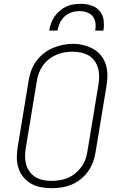

<svg xmlns="http://www.w3.org/2000/svg" viewBox="-20 -975 640 1003"><path d="M249 8Q220 8 192 2.5Q164 -3 141 -16.5Q118 -30 101 -51Q84 -72 76 -98.5Q68 -125 68 -153.5Q68 -182 73 -211L130 -556Q134 -582 143.5 -607.5Q153 -633 169.5 -655.5Q186 -678 208.5 -696Q231 -714 256.5 -724.5Q282 -735 308 -740.5Q334 -746 361 -746Q390 -746 417 -739Q444 -732 467.5 -719Q491 -706 508 -684.5Q525 -663 533 -637Q541 -611 541 -582Q541 -553 536 -524L479 -179Q475 -153 465.5 -127.5Q456 -102 440 -79.5Q424 -57 401.5 -39Q379 -21 353.5 -10.5Q328 0 301.5 4Q275 8 249 8ZM249 -30Q271 -30 292.5 -33.5Q314 -37 335 -46Q356 -55 374 -70Q392 -85 405.5 -103.5Q419 -122 426.5 -143Q434 -164 437 -186L494 -531Q498 -553 498 -576Q498 -599 492 -619.5Q486 -640 473.5 -657.5Q461 -675 442.5 -685.5Q424 -696 402 -700.5Q380 -705 358 -705Q336 -705 314.5 -701Q293 -697 272.5 -688Q252 -679 234 -664.5Q216 -650 203 -631Q190 -612 182.5 -591.5Q175 -571 172 -549L115 -204Q111 -182 111 -159.5Q111 -137 116.5 -116.5Q122 -96 134.5 -78.5Q147 -61 165 -50Q183 -39 205 -34.5Q227 -30 249 -30ZM237 -815Q240 -834 246.5 -852.5Q253 -871 264.5 -888Q276 -905 292 -918.5Q308 -932 326 -940.5Q344 -949 363.5 -952Q383 -955 402 -955Q430 -955 456.5 -946.5Q483 -938 500 -918.5Q517 -899 521 -871Q525 -843 520 -815H477Q481 -835 478.5 -855Q476 -875 464.5 -889.5Q453 -904 434 -910.5Q415 -917 396 -917Q375 -917 354.5 -910.5Q334 -904 318 -889.5Q302 -875 293 -855.5Q284 -836 280 -815Z"/></svg>

Font: Iosevka Curly Slab XLtEx
Style: Italic
Weight: 200
Width: 7
Italic angle: -9°
Monospace: yes
Designer: Belleve Invis
Foundry: Belleve Invis
Version: Version 11.1.0; ttfautohint (v1.8.3)